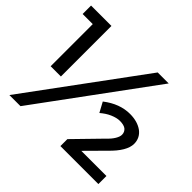

<svg xmlns="http://www.w3.org/2000/svg" viewBox="-160 -907 1112 1112"><g transform="rotate(45 396.0 -350.5)"><path d="M5 -701V-632H88V-287H172V-701ZM552 -700 37 0H128L642 -700ZM648 -261C639 -246 627 -232 612 -218L455 -57V0H766V-66H560L668 -175C721 -226 748 -272 748 -311C748 -343 735 -369 710 -388C684 -407 650 -417 609 -417C553 -417 499 -397 446 -356L479 -295C498 -311 517 -324 538 -333C559 -342 578 -347 596 -347C617 -347 633 -343 644 -335C655 -326 661 -314 661 -299C661 -288 657 -276 648 -261Z"/></g></svg>

Font: Argentum Sans
Style: Regular
Weight: 400
Designer: Julieta Ulanovsky
Foundry: Julieta Ulanovsky
Version: Version 5.001;March 29, 2019;FontCreator 11.5.0.2425 64-bit